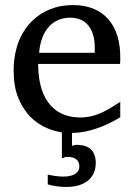

<svg xmlns="http://www.w3.org/2000/svg" viewBox="-20 -514 530 760"><path d="M289 59C278 59 273 61 265 63V12H266C283 12 300 10 316 7C370 -4 415 -25 456 -50V-111C414 -84 365 -49 298 -49C178 -49 131 -142 131 -261H455C456 -266 456 -271 456 -276V-289C456 -412 393 -494 269 -494C235 -494 204 -488 175 -476C90 -440 34 -356 34 -235C34 -193 40 -156 53 -125C83 -53 139 -4 225 10V113C231 110 239 107 248 107C274 107 294 118 294 144C294 176 262 185 230 185C209 185 187 181 169 177V216C190 222 216 226 243 226C309 226 359 196 359 131C359 85 334 60 288 60ZM355 -327V-305H135C140 -380 179 -444 258 -444C325 -444 355 -394 355 -327Z"/></svg>

Font: Veleka
Style: Regular
Weight: 400
Designer: Stefan Peev, Context Ltd, 2016; SIL International, 1997-2014.
Foundry: Stefan Peev, Context Ltd, 2016
Version: Version 1.000